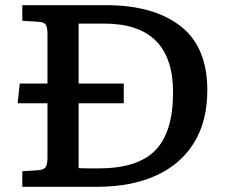

<svg xmlns="http://www.w3.org/2000/svg" viewBox="-20 -720 880 740"><path d="M389 -700Q571 -700 675 -620Q779 -540 779 -372Q779 -253 728 -170Q677 -87 581.5 -43.5Q486 0 353 0H66V-60L129 -64Q149 -66 156 -76Q163 -86 163 -115V-322H48L56 -398H163V-589Q163 -614 156.5 -624.5Q150 -635 127 -636L66 -640V-700ZM360 -71Q511 -71 579 -141Q647 -211 647 -364Q647 -629 382 -629H283V-398H457V-322H283V-72Q302 -71 321.5 -71Q341 -71 360 -71Z"/></svg>

Font: Literata 7pt Medium
Style: Regular
Weight: 500
Designer: Latin by Veronika Burian and Jose Scaglione. Greek by Irene Vlachou. Cyrillic by Vera Evstafieva.
Foundry: TypeTogether
Version: Version 3.002